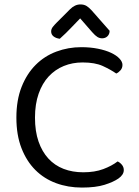

<svg xmlns="http://www.w3.org/2000/svg" viewBox="-20 -834 628 867"><path d="M533 -541Q533 -527 524.5 -517Q516 -507 505 -502Q479 -520 444 -536Q409 -552 353 -552Q307 -552 268 -536Q229 -520 200 -489Q171 -458 154.5 -411Q138 -364 138 -303Q138 -241 154 -195Q170 -149 198.5 -118Q227 -87 267 -71.5Q307 -56 356 -56Q408 -56 446.5 -70.5Q485 -85 511 -105Q521 -101 530 -90.5Q539 -80 539 -66Q539 -45 515 -28Q492 -12 452 0.5Q412 13 350 13Q287 13 233 -7Q179 -27 139.5 -66.5Q100 -106 77 -165Q54 -224 54 -303Q54 -382 77.5 -441.5Q101 -501 141 -541Q181 -581 234.5 -601Q288 -621 347 -621Q388 -621 422.5 -614Q457 -607 481.5 -595.5Q506 -584 519.5 -569.5Q533 -555 533 -541ZM342 -751Q325 -734 302 -709.5Q279 -685 250 -659Q233 -661 222 -669.5Q211 -678 211 -692Q211 -703 218.5 -712.5Q226 -722 237 -733L296 -792Q318 -814 343 -814Q359 -814 370 -807.5Q381 -801 393 -788L475 -695Q475 -680 465.5 -670.5Q456 -661 441 -661Q430 -661 420 -667Q410 -673 396 -689Z"/></svg>

Font: Baloo 2
Style: Regular
Weight: 400
Designer: Sarang Kulkarni and Ek Type
Foundry: Ek Type
Version: Version 1.640;hotconv 1.0.111;makeotfexe 2.5.65597; ttfautoh